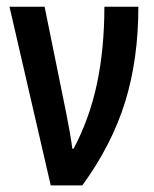

<svg xmlns="http://www.w3.org/2000/svg" viewBox="-20 -562 467 582"><path d="M8.8 -541.5H115.2L181.6 -214.8Q187.5 -184.6 192.1 -158.2Q196.8 -131.8 199.2 -111.3H203.1Q252 -203.6 274.2 -309.6Q296.4 -415.5 296.4 -541.5H399.4Q399.4 -382.3 359.1 -252.4Q318.8 -122.6 229.5 0H133.8Z"/></svg>

Font: Open Sans Condensed SemiBold
Style: Regular
Weight: 600
Width: 3
Designer: Monotype Design Team
Foundry: Monotype Imaging Inc.
Version: Version 3.000; ttfautohint (v1.8.4)